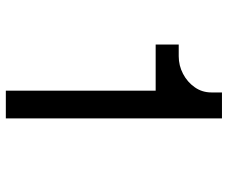

<svg xmlns="http://www.w3.org/2000/svg" viewBox="-80 -682 763 642"><g transform="rotate(90 301.0 -361.5)"><path d="M283.7 -501V0H376.5V-507.8V-722.7H289.6V-687.5Q289.6 -656.2 272.2 -631.6Q254.9 -606.9 227.3 -592.5Q199.7 -578.1 168.5 -578.1H129.4V-501Z"/></g></svg>

Font: Giphurs SC
Style: Regular
Weight: 400
Version: Version 0.920